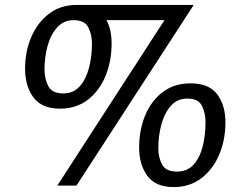

<svg xmlns="http://www.w3.org/2000/svg" viewBox="-20 -751 986 781"><path d="M292 -731H768L291 4H213L649 -669H413Q434 -631 434 -574Q434 -502 409 -441.5Q384 -381 337 -345Q290 -309 224 -309Q150 -309 116 -355Q82 -401 82 -471Q82 -542 107.5 -601Q133 -660 180 -695.5Q227 -731 292 -731ZM279 -669Q239 -669 212.5 -639.5Q186 -610 173.5 -564Q161 -518 161 -469Q161 -430 176.5 -400.5Q192 -371 237 -371Q279 -371 304.5 -400Q330 -429 342 -475Q354 -521 354 -573Q354 -611 339 -640Q324 -669 279 -669ZM755 -412Q830 -412 863.5 -367.5Q897 -323 897 -253Q897 -183 872 -123Q847 -63 799.5 -26.5Q752 10 687 10Q613 10 579.5 -35.5Q546 -81 546 -151Q546 -222 570.5 -281.5Q595 -341 642 -376.5Q689 -412 755 -412ZM742 -350Q701 -350 675 -320.5Q649 -291 636.5 -245Q624 -199 624 -148Q624 -110 639.5 -81.5Q655 -53 700 -53Q742 -53 767.5 -81.5Q793 -110 804.5 -155.5Q816 -201 816 -253Q816 -291 801.5 -320.5Q787 -350 742 -350Z"/></svg>

Font: Rosario SemiBold
Style: Italic
Weight: 600
Italic angle: -8.05°
Designer: Hector Gatti
Foundry: Omnibus Type
Version: Version 1.101; ttfautohint (v1.8.1.43-b0c9)